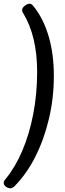

<svg xmlns="http://www.w3.org/2000/svg" viewBox="-89 -803 349 1034"><path d="M70 -783Q81 -783 91 -770Q145 -703 173 -607.5Q201 -512 201 -395Q201 -276 175 -165Q149 -54 102 39.5Q55 133 -10 199Q-22 211 -34 211Q-45 211 -57 202.5Q-69 194 -69 182Q-69 172 -59 161Q-7 98 31 9Q69 -80 90 -188.5Q111 -297 111 -417Q111 -511 92.5 -590Q74 -669 36 -732Q30 -740 30 -748Q30 -761 44.5 -772Q59 -783 70 -783Z"/></svg>

Font: Asap Condensed Condensed Medium
Style: Italic
Weight: 500
Width: 3
Italic angle: -6°
Designer: Pablo Cosgaya
Foundry: Omnibus-Type
Version: Version 3.001; ttfautohint (v1.8.4.7-5d5b)